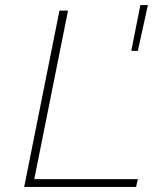

<svg xmlns="http://www.w3.org/2000/svg" viewBox="-20 -742 622 762"><path d="M216 -700H250L116 -31H527L520 0H76ZM537 -722H567L527 -540H501Z"/></svg>

Font: Montserrat Alternates ExLight
Style: Italic
Weight: 275
Italic angle: -11.3°
Designer: Julieta Ulanovsky
Foundry: Julieta Ulanovsky
Version: Version 7.200